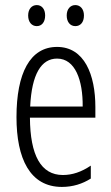

<svg xmlns="http://www.w3.org/2000/svg" viewBox="-20 -727 439 757"><path d="M91 -666C91 -640 105 -624 125 -624C144 -624 158 -639 158 -666C158 -692 144 -707 125 -707C105 -707 91 -691 91 -666ZM243 -666C243 -640 257 -624 277 -624C297 -624 311 -639 311 -666C311 -692 296 -707 277 -707C258 -707 243 -692 243 -666ZM205 -542C98 -542 45 -438 45 -265C45 -102 98 10 224 10C267 10 305 -2 338 -23V-74C301 -49 265 -37 228 -37C141 -37 99 -115 98 -263H356V-305C356 -432 313 -542 205 -542ZM205 -496C277 -496 307 -410 306 -307H99C105 -435 143 -496 205 -496Z"/></svg>

Font: Noto Sans Kannada ExtraCondensed Light
Style: Regular
Weight: 300
Width: 2
Designer: Jelle Bosma - Monotype Design Team
Foundry: Monotype Imaging Inc.
Version: Version 2.005